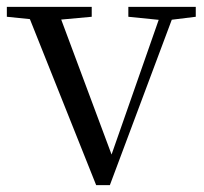

<svg xmlns="http://www.w3.org/2000/svg" viewBox="-28 -536 596 561"><path d="M253 5 45 -516H137L306 -63H289L295 -76L449 -516H488L293 5ZM-8 -487V-516H240V-487L131 -477H90ZM347 -487V-516H544V-487L463 -477H446Z"/></svg>

Font: Noto Serif KR ExtraLight
Style: Regular
Weight: 400
Version: Version 2.002-H1;hotconv 1.1.0;makeotfexe 2.6.0